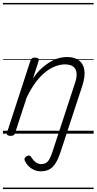

<svg xmlns="http://www.w3.org/2000/svg" viewBox="-20 -905 654 1300"><path d="M391 121Q374 173 355 202Q336 231 312 243Q288 255 255 255Q224 255 195.5 237.5Q167 220 150 188Q145 179 146 170.5Q147 162 158 154Q169 147 177 148Q185 149 191 158Q206 182 222.5 194Q239 206 260 206Q289 206 305.5 186Q322 166 339 111L487 -340Q501 -380 498.5 -409Q496 -438 476.5 -453.5Q457 -469 419 -469Q389 -469 355.5 -456.5Q322 -444 288 -417.5Q254 -391 221.5 -347.5Q189 -304 160 -243L82 -4Q79 6 72.5 10.5Q66 15 51 15Q39 15 31 10Q23 5 27 -6L186 -494Q190 -506 196.5 -510.5Q203 -515 216 -515Q233 -515 239 -509Q245 -503 241 -491L203 -373Q231 -415 261.5 -442.5Q292 -470 322 -487.5Q352 -505 380 -512Q408 -519 433 -519Q483 -519 513.5 -497Q544 -475 551 -431.5Q558 -388 537 -323ZM0 365H614V375H0ZM0 -20H614V0H0ZM0 -505H614V-500H0ZM0 -885H614V-875H0Z"/></svg>

Font: Playwrite DK Uloopet Guides
Style: Regular
Weight: 400
Designer: Veronika Burian, José Scaglione
Foundry: TypeTogether
Version: Version 1.003